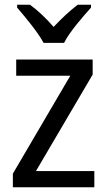

<svg xmlns="http://www.w3.org/2000/svg" viewBox="-20 -786 449 806"><path d="M163 -606H249C271 -651 327 -715 362 -754V-766H306C271 -739 241 -711 205 -673C174 -709 138 -743 106 -766H52V-754C87 -713 139 -651 163 -606ZM376 0V-68H131L369 -473V-536H48V-468H275L34 -57V0Z"/></svg>

Font: Noto Sans Arabic UI SmCn
Style: Regular
Weight: 400
Width: 4
Designer: Monotype Design Team, Nadine Chahine and Nizar Qandah
Foundry: Monotype Imaging Inc.
Version: Version 2.010